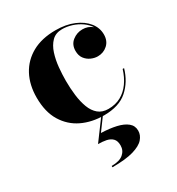

<svg xmlns="http://www.w3.org/2000/svg" viewBox="-172 -580 868 940"><g transform="rotate(-30 262.0 -110.0)"><path d="M280.5 10Q212.5 10 157.5 -16.2Q102.5 -42.5 70 -95.8Q37.5 -149 37.5 -230Q37.5 -301.5 66.2 -355.5Q95 -409.5 149.5 -439.8Q204 -470 282 -470Q340.5 -470 384.5 -451.5Q428.5 -433 453 -402.2Q477.5 -371.5 477.5 -334Q477.5 -297.5 454.2 -276.5Q431 -255.5 398.5 -255.5Q380 -255.5 361 -264Q342 -272.5 329.2 -289.5Q316.5 -306.5 316.5 -333Q316.5 -368.5 341.5 -388.2Q366.5 -408 398.5 -408Q429.5 -408 453 -388.8Q476.5 -369.5 476.5 -334H470Q470 -362.5 455.5 -385.5Q441 -408.5 417.8 -424.8Q394.5 -441 366.8 -449.8Q339 -458.5 312.5 -458.5Q276 -458.5 254.2 -436.5Q232.5 -414.5 221.2 -379.5Q210 -344.5 206.2 -305Q202.5 -265.5 202.5 -230Q202.5 -187 207.5 -147Q212.5 -107 224.5 -75.2Q236.5 -43.5 258.5 -25Q280.5 -6.5 315 -6.5Q355.5 -6.5 386.2 -23.5Q417 -40.5 438.5 -70.8Q460 -101 472.5 -141.5H480.5Q461 -74 413.5 -32Q366 10 280.5 10ZM188.5 250.5V243Q233 243 254.8 224.5Q276.5 206 276.5 177.5Q276.5 151.5 263.8 138.5Q251 125.5 230 121.2Q209 117 184 117L269.5 1.5H279L223.5 77Q271.5 78.5 308.5 87Q345.5 95.5 366.5 112.8Q387.5 130 387.5 158Q387.5 183 369.2 204Q351 225 307.5 237.8Q264 250.5 188.5 250.5Z"/></g></svg>

Font: Bodoni Moda 28pt
Style: Bold
Weight: 700
Designer: Owen Earl
Foundry: indestructible type
Version: Version 2.005